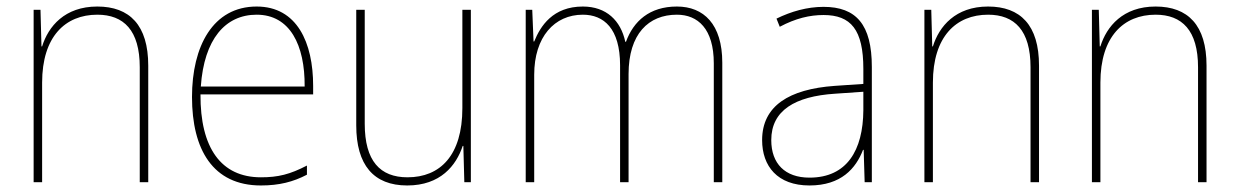

<svg xmlns="http://www.w3.org/2000/svg" viewBox="-20 -558 3794 588"><path d="M278 -538C178 -538 128 -477 109 -416H107L104 -528H83V0H109V-305C109 -446 180 -513 278 -513C359 -513 408 -465 408 -352V0H434V-357C434 -481 377 -538 278 -538Z M766 -538C632 -538 568 -416 568 -261C568 -100 632 10 779 10C835 10 878 -1 920 -23V-51C868 -24 832 -15 779 -15C657 -15 593 -105 594 -269H939V-295C939 -427 890 -538 766 -538ZM766 -513C868 -513 914 -420 913 -293H595C605 -438 670 -513 766 -513Z M1422 -528H1396V-227C1396 -82 1328 -15 1228 -15C1144 -15 1097 -65 1097 -179V-528H1071V-174C1071 -53 1124 10 1227 10C1329 10 1377 -51 1397 -111H1399L1402 0H1422Z M2053 -538C1969 -538 1920 -493 1897 -430H1895C1881 -495 1837 -538 1765 -538C1673 -538 1635 -478 1616 -431H1614L1610 -528H1590V0H1616V-329C1616 -445 1678 -513 1765 -513C1829 -513 1879 -471 1879 -358V0H1905V-331C1905 -454 1966 -513 2053 -513C2117 -513 2166 -470 2166 -364V0H2192V-366C2192 -484 2135 -538 2053 -538Z M2502 -537C2452 -537 2403 -523 2358 -501L2368 -476C2417 -502 2460 -512 2502 -512C2586 -512 2624 -467 2624 -347V-301L2536 -295C2397 -285 2314 -234 2314 -129C2314 -49 2361 10 2459 10C2556 10 2601 -42 2623 -99H2625L2628 0H2650V-353C2650 -483 2602 -537 2502 -537ZM2537 -271 2624 -277V-220C2623 -98 2574 -14 2459 -14C2384 -14 2342 -57 2342 -129C2342 -220 2415 -263 2537 -271Z M3006 -538C2906 -538 2856 -477 2837 -416H2835L2832 -528H2811V0H2837V-305C2837 -446 2908 -513 3006 -513C3087 -513 3136 -465 3136 -352V0H3162V-357C3162 -481 3105 -538 3006 -538Z M3519 -538C3419 -538 3369 -477 3350 -416H3348L3345 -528H3324V0H3350V-305C3350 -446 3421 -513 3519 -513C3600 -513 3649 -465 3649 -352V0H3675V-357C3675 -481 3618 -538 3519 -538Z"/></svg>

Font: Noto Sans Hebrew SemiCondensed Thin
Style: Regular
Weight: 100
Width: 4
Designer: Monotype Design Team
Foundry: Monotype Imaging Inc.
Version: Version 2.004